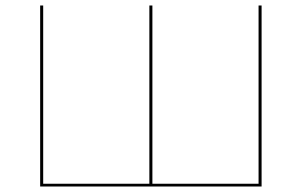

<svg xmlns="http://www.w3.org/2000/svg" viewBox="-20 -678 1097 698"><path d="M931 -658V0H126V-658H137V-10H523V-658H534V-10H920V-658Z"/></svg>

Font: Ysabeau Infant Hairline
Style: Regular
Weight: 100
Designer: Christian Thalmann (Catharsis Fonts)
Version: Version 0.003